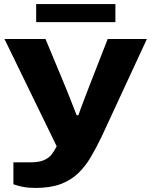

<svg xmlns="http://www.w3.org/2000/svg" viewBox="-20 -720 746 945"><path d="M158 -611V-700H548V-611ZM155 205Q121 205 94.5 200Q68 195 46 187V79H129Q170 79 194.5 69Q219 59 233 41.5Q247 24 259 0L2 -528H204L305 -285Q312 -268 321.5 -244Q331 -220 340.5 -195.5Q350 -171 357 -153H366Q369 -163 378 -187Q387 -211 397.5 -239Q408 -267 416 -287L510 -528H703L480 -47Q454 7 427 53Q400 99 364.5 133Q329 167 278.5 186Q228 205 155 205Z"/></svg>

Font: Archivo Expanded ExtraBold
Style: Regular
Weight: 800
Width: 7
Designer: Hector Gatti
Foundry: Omnibus-Type
Version: Version 2.001; ttfautohint (v1.8.3)